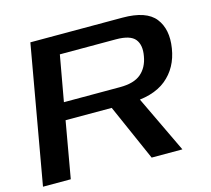

<svg xmlns="http://www.w3.org/2000/svg" viewBox="-98 -792 997 908"><g transform="rotate(-15 400.5 -337.5)"><path d="M4.5 0H140.5L189 -276H497Q617.5 -276 682.8 -329Q748 -382 762.5 -474.5Q777 -565 734 -620Q691 -675 574.5 -675H123.5ZM536.5 0H687L533 -323L395.5 -320ZM203.5 -360.5 243.5 -584H518Q588 -584 611.5 -554.8Q635 -525.5 625 -472Q616 -419.5 581.5 -390Q547 -360.5 478.5 -360.5Z"/></g></svg>

Font: Anybody Expanded Medium
Style: Italic
Weight: 500
Width: 7
Italic angle: -10°
Version: Version 1.113;gftools[0.9.25]